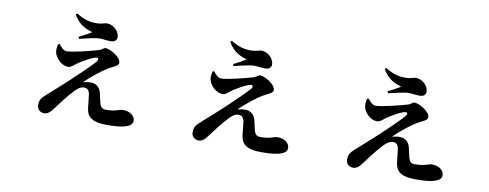

<svg xmlns="http://www.w3.org/2000/svg" viewBox="-58 -895 3117 1224"><g transform="rotate(10 1500.0 -282.5)"><path d="M273 -402C268 -381 265 -360 272 -340C283 -309 318 -271 360 -271C382 -271 393 -288 421 -307C455 -329 498 -352 516 -357C541 -366 550 -354 533 -334C505 -302 440 -239 384 -187C350 -155 287 -100 256 -72C229 -47 215 -36 215 2C215 31 237 47 261 47C284 47 301 32 320 5C346 -29 384 -81 417 -116C438 -140 459 -159 486 -159C503 -159 518 -148 522 -121C526 -94 528 -64 532 -32C540 25 576 51 667 51C755 51 832 41 832 -4C832 -38 796 -61 756 -61C727 -61 713 -43 644 -43C624 -43 613 -52 606 -71C602 -83 595 -118 589 -143C582 -175 556 -198 521 -198C504 -198 485 -194 471 -191C514 -234 582 -287 616 -306C642 -321 678 -332 678 -352C678 -390 605 -430 577 -430C562 -430 555 -416 538 -411C488 -396 371 -367 335 -367C314 -367 296 -387 283 -405ZM474 -515C453 -502 425 -486 394 -471L398 -459C434 -467 499 -484 528 -484C547 -484 571 -479 601 -479C627 -479 639 -494 639 -510C639 -552 597 -587 557 -587C544 -587 525 -576 489 -576C451 -576 410 -584 360 -616L351 -608C390 -538 445 -525 474 -515Z M1273 -402C1268 -381 1265 -360 1272 -340C1283 -309 1318 -271 1360 -271C1382 -271 1393 -288 1421 -307C1455 -329 1498 -352 1516 -357C1541 -366 1550 -354 1533 -334C1505 -302 1440 -239 1384 -187C1350 -155 1287 -100 1256 -72C1229 -47 1215 -36 1215 2C1215 31 1237 47 1261 47C1284 47 1301 32 1320 5C1346 -29 1384 -81 1417 -116C1438 -140 1459 -159 1486 -159C1503 -159 1518 -148 1522 -121C1526 -94 1528 -64 1532 -32C1540 25 1576 51 1667 51C1755 51 1832 41 1832 -4C1832 -38 1796 -61 1756 -61C1727 -61 1713 -43 1644 -43C1624 -43 1613 -52 1606 -71C1602 -83 1595 -118 1589 -143C1582 -175 1556 -198 1521 -198C1504 -198 1485 -194 1471 -191C1514 -234 1582 -287 1616 -306C1642 -321 1678 -332 1678 -352C1678 -390 1605 -430 1577 -430C1562 -430 1555 -416 1538 -411C1488 -396 1371 -367 1335 -367C1314 -367 1296 -387 1283 -405ZM1474 -515C1453 -502 1425 -486 1394 -471L1398 -459C1434 -467 1499 -484 1528 -484C1547 -484 1571 -479 1601 -479C1627 -479 1639 -494 1639 -510C1639 -552 1597 -587 1557 -587C1544 -587 1525 -576 1489 -576C1451 -576 1410 -584 1360 -616L1351 -608C1390 -538 1445 -525 1474 -515Z M2273 -402C2268 -381 2265 -360 2272 -340C2283 -309 2318 -271 2360 -271C2382 -271 2393 -288 2421 -307C2455 -329 2498 -352 2516 -357C2541 -366 2550 -354 2533 -334C2505 -302 2440 -239 2384 -187C2350 -155 2287 -100 2256 -72C2229 -47 2215 -36 2215 2C2215 31 2237 47 2261 47C2284 47 2301 32 2320 5C2346 -29 2384 -81 2417 -116C2438 -140 2459 -159 2486 -159C2503 -159 2518 -148 2522 -121C2526 -94 2528 -64 2532 -32C2540 25 2576 51 2667 51C2755 51 2832 41 2832 -4C2832 -38 2796 -61 2756 -61C2727 -61 2713 -43 2644 -43C2624 -43 2613 -52 2606 -71C2602 -83 2595 -118 2589 -143C2582 -175 2556 -198 2521 -198C2504 -198 2485 -194 2471 -191C2514 -234 2582 -287 2616 -306C2642 -321 2678 -332 2678 -352C2678 -390 2605 -430 2577 -430C2562 -430 2555 -416 2538 -411C2488 -396 2371 -367 2335 -367C2314 -367 2296 -387 2283 -405ZM2474 -515C2453 -502 2425 -486 2394 -471L2398 -459C2434 -467 2499 -484 2528 -484C2547 -484 2571 -479 2601 -479C2627 -479 2639 -494 2639 -510C2639 -552 2597 -587 2557 -587C2544 -587 2525 -576 2489 -576C2451 -576 2410 -584 2360 -616L2351 -608C2390 -538 2445 -525 2474 -515Z"/></g></svg>

Font: Source Han Serif
Style: Bold
Weight: 700
Designer: Ryoko NISHIZUKA 西塚涼子 (kana & ideographs); Frank Grießhammer (Latin, Greek & Cyrillic); Wenlong ZHANG 张文龙 (bopomofo); San
Foundry: Adobe Systems Incorporated
Version: Version 1.001;PS 1.001;hotconv 16.6.54;makeotf.lib2.5.65590